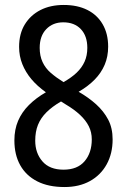

<svg xmlns="http://www.w3.org/2000/svg" viewBox="-20 -744 512 774"><path d="M237 -724Q292 -724 332 -704Q372 -684 394 -646Q416 -608 416 -556Q416 -516 402 -483Q388 -450 361.5 -423Q335 -396 297 -374Q337 -351 367.5 -323.5Q398 -296 416 -262Q434 -228 434 -182Q434 -125 410 -81.5Q386 -38 342.5 -14Q299 10 240 10Q175 10 130 -13Q85 -36 61.5 -78Q38 -120 38 -178Q38 -222 53 -257Q68 -292 96.5 -320.5Q125 -349 165 -372Q130 -397 106.5 -425Q83 -453 70 -485.5Q57 -518 57 -555Q57 -608 80 -645.5Q103 -683 143 -703.5Q183 -724 237 -724ZM122 -177Q122 -127 151 -93.5Q180 -60 236 -60Q292 -60 321 -94Q350 -128 350 -182Q350 -211 338 -235Q326 -259 302.5 -281Q279 -303 245 -323L226 -335Q190 -314 167 -291Q144 -268 133 -240.5Q122 -213 122 -177ZM235 -654Q193 -654 166.5 -626.5Q140 -599 140 -551Q140 -519 151.5 -494Q163 -469 185 -450Q207 -431 236 -413Q268 -431 289 -451Q310 -471 321 -495.5Q332 -520 332 -551Q332 -599 306 -626.5Q280 -654 235 -654Z"/></svg>

Font: Noto Sans Condensed
Style: Regular
Weight: 400
Width: 3
Version: Version 2.013